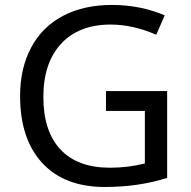

<svg xmlns="http://www.w3.org/2000/svg" viewBox="-20 -744 768 774"><path d="M61 -356.9Q61 -468.8 105.5 -552.2Q149.9 -635.7 233.6 -679.9Q317.4 -724.1 431.4 -724.1Q545.4 -724.1 644 -682.1L609.9 -604Q515.6 -645 425.8 -645Q298.3 -645 226.6 -567.9Q154.8 -490.7 154.8 -353Q154.8 -215.3 223.6 -141.6Q292.5 -67.9 423.8 -67.9Q495.6 -67.9 564 -85V-296.9H407.2V-377H653.8V-26.9Q539.1 9.8 402.8 9.8Q239.7 9.8 150.4 -86.9Q61 -183.6 61 -356.9Z"/></svg>

Font: NotoSans
Style: Regular
Weight: 400
Designer: Monotype Design team
Foundry: Monotype Imaging Inc.
Version: Version 1.04